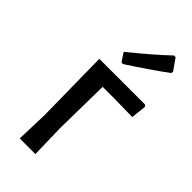

<svg xmlns="http://www.w3.org/2000/svg" viewBox="-237 -804 858 858"><g transform="rotate(45 192.0 -375.0)"><path d="M176 -561 166 -562 140 -602Q245 -687 311 -750L321 -749L359 -695L357 -685Q278 -627 176 -561ZM374 -503 381 -495 373 -423 259 -425H184L180 -159L184 0H85L90 -150L85 -503Z"/></g></svg>

Font: Alegreya Sans SC Medium
Style: Regular
Weight: 500
Designer: Juan Pablo del Peral
Foundry: Huerta Tipografica
Version: Version 2.001;PS 002.001;hotconv 1.0.88;makeotf.lib2.5.64775